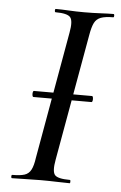

<svg xmlns="http://www.w3.org/2000/svg" viewBox="-48 -660 437 696"><g transform="rotate(5 170.0 -312.5)"><path d="M74 -300Q71 -300 70 -305.5Q69 -311 70 -316.5Q71 -322 74 -322H285Q288 -322 289 -316.5Q290 -311 289 -305.5Q288 -300 285 -300ZM22 0Q19 0 19 -6Q19 -12 22 -12Q51 -12 66.5 -17Q82 -22 90 -37Q98 -52 102 -81L184 -544Q192 -587 181 -600Q170 -613 127 -613Q124 -613 124 -619Q124 -625 127 -625Q148 -625 174.5 -623.5Q201 -622 230 -622Q263 -622 290 -623.5Q317 -625 337 -625Q340 -625 340 -619Q340 -613 337 -613Q308 -613 292 -607Q276 -601 268.5 -586Q261 -571 256 -542L174 -81Q166 -38 176.5 -25Q187 -12 232 -12Q234 -12 234 -6Q234 0 232 0Q211 0 185 -1Q159 -2 126 -2Q97 -2 70 -1Q43 0 22 0Z"/></g></svg>

Font: Cormorant Garamond Light Medium
Style: Italic
Weight: 500
Italic angle: -10°
Version: Version 4.001